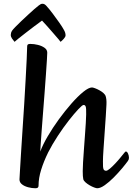

<svg xmlns="http://www.w3.org/2000/svg" viewBox="-20 -990 707 1023"><path d="M168.3 13Q149.7 13 129.9 7.7Q110 2.4 96.9 -8Q83.8 -18.3 83.8 -33.8Q83.8 -40.9 86.2 -77.8Q88.5 -114.7 91.9 -171.7Q95.2 -228.6 99.9 -296.4Q104.6 -364.1 108.9 -433.9Q113.3 -503.6 116.6 -566.5Q120 -629.4 122.3 -675.8Q124.7 -722.2 124.7 -742.1Q124.7 -749.2 127.9 -752.6Q131.1 -756 141.1 -756Q161.4 -756 182.1 -750.8Q202.8 -745.7 217.3 -735.4Q231.8 -725 231.8 -709.2Q231.8 -701.4 229.9 -670.2Q228.1 -639 224.7 -592.6Q221.4 -546.3 217.4 -493Q213.3 -439.6 209.1 -386.3Q204.9 -333 201.6 -288.4Q198.3 -243.9 196.4 -215.1Q194.6 -186.2 194.6 -182.4Q207.6 -218.3 234.1 -263.6Q260.6 -309 293.8 -354.6Q327.1 -400.1 360.9 -438.6Q394.8 -477 423.7 -500.5Q452.7 -524 470.1 -524Q475 -524 486.2 -519.9Q497.4 -515.8 509.9 -508.9Q522.4 -502.1 531.8 -493.6Q541.2 -485.2 543.5 -475.9Q545.5 -469.7 546.7 -458.9Q547.9 -448 547.2 -432.9Q546.5 -411.6 543.6 -370.3Q540.7 -329.1 537.5 -281.9Q534.3 -234.6 531.4 -193.6Q528.5 -152.5 528.5 -131.3Q527.8 -97.5 531.5 -88.9Q535.2 -80.2 545.2 -80.2Q552.5 -80.2 565.9 -91.7Q579.3 -103.1 594.5 -119.3Q609.7 -135.5 622.5 -151.4Q635.3 -167.3 641.8 -175.1Q644.7 -178.4 646.5 -180.5Q648.3 -182.7 650.9 -182.7Q657.3 -182.7 662.2 -171.6Q667.1 -160.6 667.1 -149Q667.1 -144.5 665.7 -140.3Q664.3 -136.1 661.3 -132.2Q650.6 -117.2 630.4 -93Q610.2 -68.9 585.9 -44.4Q561.6 -19.9 538.4 -3.5Q515.2 13 497.9 13Q493 13 481.8 8.9Q470.6 4.8 458.1 -2.4Q445.6 -9.6 435.9 -18.1Q426.1 -26.5 423.8 -35.1Q422.1 -42 421.5 -52.5Q420.8 -63 420.8 -78.1Q420.8 -94.6 422.5 -125.1Q424.2 -155.6 427.1 -192.9Q430 -230.2 432.5 -267Q435.1 -303.7 437.1 -333.8Q439.1 -363.9 439.1 -379.7Q439.8 -413.5 436.6 -422.1Q433.4 -430.8 425.4 -430.8Q418.7 -430.8 397.2 -407.9Q375.7 -385.1 346.5 -347.9Q317.4 -310.8 288 -265.9Q258.6 -221.1 236.6 -178Q212.9 -129.5 199.2 -85.3Q185.4 -41 185.4 -0.9Q185.4 6.2 181.7 9.6Q177.9 13 168.3 13ZM57.6 -767.1Q51.1 -774.4 44.2 -784.3Q37.4 -794.2 37.4 -803.9Q37.4 -809.4 39 -815.1Q40.7 -820.8 44.5 -826.7Q48.5 -832.7 61.7 -846.3Q74.8 -860 92.8 -877Q110.7 -894 129.4 -911.2Q148 -928.4 163.5 -942Q179 -955.5 186.7 -961.1Q193.5 -966.3 197.4 -968.1Q201.3 -969.9 206.5 -969.9Q210.9 -969.9 215.2 -968.1Q219.5 -966.3 225 -961.1Q241.8 -943 260.7 -917.8Q279.7 -892.5 296.4 -868.7Q313 -844.9 320.9 -830Q324.6 -823.7 327 -816.3Q329.3 -809 329.3 -802Q329.3 -794 320.3 -783.9Q311.3 -773.7 302.8 -767.1Q301.2 -770.1 290.1 -782.9Q279 -795.7 263.5 -813.7Q248 -831.7 232 -849.7Q215.9 -867.8 203.9 -880.4Q184.6 -866.7 161 -848.7Q137.4 -830.6 114.7 -813.2Q92 -795.7 76.3 -783Q60.5 -770.4 57.6 -767.1Z"/></svg>

Font: Briem Hand Thin
Style: Regular
Weight: 100
Designer: Gunnlaugur SE Briem, Eben Sorkin
Foundry: Sorkin Type Co.
Version: Version 1.003